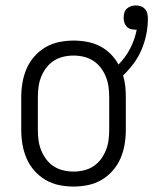

<svg xmlns="http://www.w3.org/2000/svg" viewBox="-20 -677 563 705"><path d="M250 8Q223 8 196.5 2.5Q170 -3 147 -16.5Q124 -30 106 -50.5Q88 -71 77.5 -95.5Q67 -120 62.5 -146.5Q58 -173 58 -200V-320Q58 -347 62.5 -373.5Q67 -400 77.5 -424.5Q88 -449 106 -469.5Q124 -490 147 -503.5Q170 -517 196.5 -522.5Q223 -528 250 -528Q275 -528 299.5 -523.5Q324 -519 346 -508Q368 -497 386 -479Q404 -461 415 -440Q441 -466 458 -499Q475 -532 482 -568H477Q468 -568 459.5 -570.5Q451 -573 445 -579.5Q439 -586 436.5 -594.5Q434 -603 434 -612Q434 -621 436.5 -630Q439 -639 445.5 -645Q452 -651 460.5 -654Q469 -657 478 -657Q488 -657 497 -654Q506 -651 512.5 -643.5Q519 -636 521 -627Q523 -618 523 -608Q523 -579 517 -550Q511 -521 499.5 -494Q488 -467 470.5 -443.5Q453 -420 432 -400Q438 -380 440 -360Q442 -340 442 -320V-200Q442 -173 437.5 -146.5Q433 -120 422.5 -95.5Q412 -71 394 -50.5Q376 -30 353 -16.5Q330 -3 303.5 2.5Q277 8 250 8ZM250 -47Q269 -47 288 -51.5Q307 -56 323 -66.5Q339 -77 350.5 -92.5Q362 -108 369 -125.5Q376 -143 378.5 -162Q381 -181 381 -200V-320Q381 -339 378.5 -358Q376 -377 369 -394.5Q362 -412 350.5 -427.5Q339 -443 323 -453.5Q307 -464 288 -468.5Q269 -473 250 -473Q231 -473 212 -468.5Q193 -464 177 -453.5Q161 -443 149.5 -427.5Q138 -412 131 -394.5Q124 -377 121.5 -358Q119 -339 119 -320V-200Q119 -181 121.5 -162Q124 -143 131 -125.5Q138 -108 149.5 -92.5Q161 -77 177 -66.5Q193 -56 212 -51.5Q231 -47 250 -47Z"/></svg>

Font: Iosevka Custom Light
Style: Regular
Weight: 300
Monospace: yes
Designer: Belleve Invis
Foundry: Belleve Invis
Version: Version 27.3.5